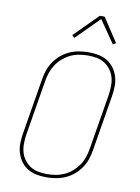

<svg xmlns="http://www.w3.org/2000/svg" viewBox="-103 -1029 805 1105"><g transform="rotate(10 300.0 -476.5)"><path d="M246 8Q216 8 188 2.5Q160 -3 136.5 -17.5Q113 -32 97 -54.5Q81 -77 73 -103.5Q65 -130 65.5 -159.5Q66 -189 71 -218L125 -544Q129 -571 138.5 -598Q148 -625 164.5 -649Q181 -673 204 -692Q227 -711 253.5 -722.5Q280 -734 308 -738.5Q336 -743 363 -743Q393 -743 421 -737.5Q449 -732 472.5 -717.5Q496 -703 512 -680.5Q528 -658 536 -631.5Q544 -605 543.5 -575.5Q543 -546 538 -517L484 -191Q480 -164 470.5 -137Q461 -110 444.5 -86Q428 -62 405 -43Q382 -24 355.5 -12.5Q329 -1 301 3.5Q273 8 246 8ZM247 -11Q271 -11 296.5 -15Q322 -19 346.5 -30Q371 -41 391.5 -58.5Q412 -76 427.5 -98Q443 -120 451.5 -145Q460 -170 464 -194L518 -520Q522 -546 522.5 -572.5Q523 -599 516.5 -623Q510 -647 495.5 -667Q481 -687 460.5 -700.5Q440 -714 415 -719Q390 -724 363 -724Q339 -724 313 -720Q287 -716 263 -705Q239 -694 218 -676.5Q197 -659 182 -637Q167 -615 158 -590Q149 -565 145 -541L91 -215Q87 -189 86.5 -162.5Q86 -136 92.5 -112Q99 -88 113.5 -68Q128 -48 148.5 -34.5Q169 -21 194.5 -16Q220 -11 247 -11ZM266 -810 252 -824 389 -961H417L508 -822L491 -812L400 -944Z"/></g></svg>

Font: Iosevka Aile Thin
Style: Italic
Weight: 100
Italic angle: -9°
Designer: Belleve Invis
Foundry: Belleve Invis
Version: Version 31.1.0; ttfautohint (v1.8.4)